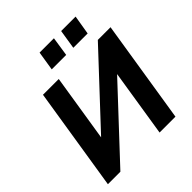

<svg xmlns="http://www.w3.org/2000/svg" viewBox="-240 -1077 1240 1240"><g transform="rotate(-45 380.5 -456.5)"><path d="M32 0ZM32 0 144 -705H288L215 -245L645 -705H761L649 0H504L577 -461L146 0ZM497 -781 518 -913H650L628 -781ZM300 -781 321 -913H452L432 -781Z"/></g></svg>

Font: Winston
Style: Bold Italic
Weight: 700
Italic angle: -9°
Designer: Original fonts by Vernon Adams / Changes by Cristiano Sobral
Foundry: Original fonts by Vernon Adams / Changes by Cristiano Sobral
Version: Version 2.503;July 17, 2020;FontCreator 13.0.0.2655 64-bit